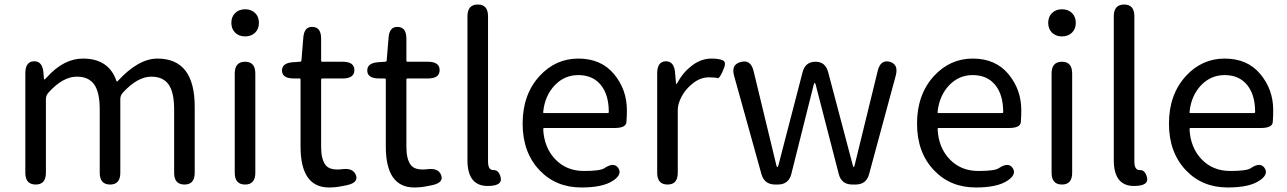

<svg xmlns="http://www.w3.org/2000/svg" viewBox="-20 -816 5692 849"><path d="M138 0Q92 0 92 -52V-492Q92 -543 129 -545Q167 -547 172 -496L174 -470Q175 -464 176.5 -464Q178 -464 188 -475Q262 -557 347 -557Q461 -557 495 -458Q497 -453 500 -457Q592 -557 676 -557Q841 -557 841 -344V-52Q841 0 796 0Q750 0 750 -52V-332Q750 -408 725.5 -442.5Q701 -477 649 -477Q588 -477 523 -406Q512 -394 512 -378V-52Q512 0 467 0Q421 0 421 -52V-332Q421 -408 396.5 -442.5Q372 -477 320 -477Q257 -477 194 -406Q183 -394 183 -378V-52Q183 0 138 0Z M1064 0Q1018 0 1018 -52V-491Q1018 -543 1064 -543Q1109 -543 1109 -491V-52Q1109 0 1064 0ZM1064 -655Q1037 -655 1020 -671.5Q1003 -688 1003 -715Q1003 -742 1020 -758.5Q1037 -775 1064 -775Q1091 -775 1108 -758.5Q1125 -742 1125 -715Q1125 -688 1108 -671.5Q1091 -655 1064 -655Z M1493 7Q1464 13 1435 13Q1309 13 1309 -168V-464Q1309 -469 1304 -469H1280Q1228 -469 1227 -503Q1226 -538 1277 -541L1306 -543Q1313 -543 1313 -550L1321 -647Q1324 -699 1362 -697Q1400 -696 1400 -645V-548Q1400 -543 1405 -543H1495Q1547 -543 1547 -506Q1547 -469 1495 -469H1405Q1400 -469 1400 -464V-166Q1400 -113 1419 -87Q1438 -61 1494 -68Q1542 -74 1554 -41Q1566 -8 1513 3Z M1870 7Q1841 13 1812 13Q1686 13 1686 -168V-464Q1686 -469 1681 -469H1657Q1605 -469 1604 -503Q1603 -538 1654 -541L1683 -543Q1690 -543 1690 -550L1698 -647Q1701 -699 1739 -697Q1777 -696 1777 -645V-548Q1777 -543 1782 -543H1872Q1924 -543 1924 -506Q1924 -469 1872 -469H1782Q1777 -469 1777 -464V-166Q1777 -113 1796 -87Q1815 -61 1871 -68Q1919 -74 1931 -41Q1943 -8 1890 3Z M2047 -108V-744Q2047 -796 2093 -796Q2138 -796 2138 -744V-102Q2138 -63 2162 -64Q2186 -65 2194 -31Q2202 3 2147 6Q2047 13 2047 -108Z M2551 13Q2439 13 2367 -62Q2291 -141 2291 -269.5Q2291 -398 2366 -480Q2437 -557 2537.5 -557Q2638 -557 2695 -488.5Q2752 -420 2752 -329Q2752 -302 2750 -276Q2748 -250 2697 -250H2387Q2382 -250 2382 -245Q2386 -163 2435.5 -111.5Q2485 -60 2562 -60Q2634 -60 2652 -72Q2695 -101 2714 -73Q2733 -44 2689 -16Q2644 13 2551 13ZM2382 -321Q2381 -316 2386 -316H2667Q2672 -316 2672 -321Q2672 -397 2636.5 -440.5Q2601 -484 2537 -484Q2477 -484 2434 -440Q2389 -393 2382 -321Z M2932 0Q2886 0 2886 -52V-492Q2886 -543 2923 -545Q2961 -546 2965 -495L2969 -450Q2969 -444 2970.5 -444Q2972 -444 2978 -454Q3001 -497 3041 -527Q3081 -557 3126 -557Q3161 -557 3177.5 -548.5Q3194 -540 3177 -504Q3161 -467 3152.5 -470.5Q3144 -474 3114 -474Q3076 -474 3042 -446Q3002 -414 2985 -369Q2977 -349 2977 -328V-52Q2977 0 2932 0Z M3408 0Q3360 0 3347 -46L3226 -481Q3212 -531 3256 -542Q3299 -554 3312 -503L3413 -85Q3415 -77 3417.5 -77Q3420 -77 3422 -85L3529 -497Q3541 -543 3586 -543Q3630 -543 3642 -497L3751 -85Q3753 -77 3755 -77Q3757 -77 3759 -85L3861 -502Q3873 -553 3914 -543Q3954 -532 3941 -482L3823 -46Q3811 0 3763 0H3749Q3701 0 3689 -46L3587 -441Q3585 -449 3582.5 -449Q3580 -449 3578 -441L3479 -46Q3467 0 3419 0Z M4295 13Q4183 13 4111 -62Q4035 -141 4035 -269.5Q4035 -398 4110 -480Q4181 -557 4281.5 -557Q4382 -557 4439 -488.5Q4496 -420 4496 -329Q4496 -302 4494 -276Q4492 -250 4441 -250H4131Q4126 -250 4126 -245Q4130 -163 4179.5 -111.5Q4229 -60 4306 -60Q4378 -60 4396 -72Q4439 -101 4458 -73Q4477 -44 4433 -16Q4388 13 4295 13ZM4126 -321Q4125 -316 4130 -316H4411Q4416 -316 4416 -321Q4416 -397 4380.5 -440.5Q4345 -484 4281 -484Q4221 -484 4178 -440Q4133 -393 4126 -321Z M4676 0Q4630 0 4630 -52V-491Q4630 -543 4676 -543Q4721 -543 4721 -491V-52Q4721 0 4676 0ZM4676 -655Q4649 -655 4632 -671.5Q4615 -688 4615 -715Q4615 -742 4632 -758.5Q4649 -775 4676 -775Q4703 -775 4720 -758.5Q4737 -742 4737 -715Q4737 -688 4720 -671.5Q4703 -655 4676 -655Z M4905 -108V-744Q4905 -796 4951 -796Q4996 -796 4996 -744V-102Q4996 -63 5020 -64Q5044 -65 5052 -31Q5060 3 5005 6Q4905 13 4905 -108Z M5409 13Q5297 13 5225 -62Q5149 -141 5149 -269.5Q5149 -398 5224 -480Q5295 -557 5395.5 -557Q5496 -557 5553 -488.5Q5610 -420 5610 -329Q5610 -302 5608 -276Q5606 -250 5555 -250H5245Q5240 -250 5240 -245Q5244 -163 5293.5 -111.5Q5343 -60 5420 -60Q5492 -60 5510 -72Q5553 -101 5572 -73Q5591 -44 5547 -16Q5502 13 5409 13ZM5240 -321Q5239 -316 5244 -316H5525Q5530 -316 5530 -321Q5530 -397 5494.5 -440.5Q5459 -484 5395 -484Q5335 -484 5292 -440Q5247 -393 5240 -321Z"/></svg>

Font: Resource Han Rounded JP
Style: Regular
Weight: 400
Designer: Cyano Hao (round all glyphs); Ryoko NISHIZUKA 西塚涼子 (kana, bopomofo & ideographs); Paul D. Hunt (Latin, Greek & Cyrillic)
Foundry: Cyano Hao
Version: 0.990